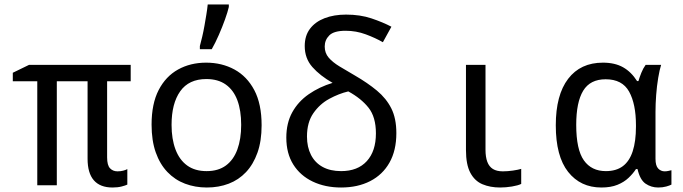

<svg xmlns="http://www.w3.org/2000/svg" viewBox="-20 -825 3040 855"><path d="M481 10Q426 10 398 -22Q370 -54 370 -118V-463H233V0H146V-463H37V-501L109 -536H562V-463H457V-124Q457 -89 470 -75.5Q483 -62 503 -62Q517 -62 528.5 -65Q540 -68 547 -72V-3Q539 1 521.5 5.5Q504 10 481 10Z M901 10Q849 10 804 -7Q759 -24 725.5 -59Q692 -94 673.5 -146.5Q655 -199 655 -270Q655 -363 686.5 -424Q718 -485 773 -515.5Q828 -546 898 -546Q968 -546 1024 -515.5Q1080 -485 1112.5 -423.5Q1145 -362 1145 -267Q1145 -197 1126.5 -145Q1108 -93 1075.5 -58.5Q1043 -24 998.5 -7Q954 10 901 10ZM900 -63Q952 -63 986 -88Q1020 -113 1037 -159.5Q1054 -206 1054 -269Q1054 -333 1037 -378.5Q1020 -424 985.5 -448.5Q951 -473 899 -473Q821 -473 782.5 -418.5Q744 -364 744 -269Q744 -206 761.5 -159.5Q779 -113 813.5 -88Q848 -63 900 -63ZM870 -620Q875 -638 880.5 -661.5Q886 -685 890.5 -710.5Q895 -736 899 -760.5Q903 -785 905 -805H999V-794Q994 -772 982 -738.5Q970 -705 954.5 -669.5Q939 -634 923 -606H870Z M1499 10Q1428 10 1372.5 -16.5Q1317 -43 1286 -92.5Q1255 -142 1255 -212Q1255 -277 1281.5 -325Q1308 -373 1355 -405.5Q1402 -438 1461 -456Q1405 -488 1371 -526.5Q1337 -565 1337 -620Q1337 -666 1360.5 -697Q1384 -728 1425.5 -744Q1467 -760 1521 -760Q1584 -760 1634.5 -743Q1685 -726 1723 -706L1685 -637Q1652 -656 1609 -672Q1566 -688 1519 -688Q1467 -688 1446.5 -667.5Q1426 -647 1426 -618Q1426 -589 1443.5 -568.5Q1461 -548 1491.5 -529.5Q1522 -511 1560 -489Q1617 -456 1658.5 -421.5Q1700 -387 1722.5 -342.5Q1745 -298 1745 -232Q1745 -155 1714.5 -101Q1684 -47 1628.5 -18.5Q1573 10 1499 10ZM1499 -63Q1573 -63 1613.5 -107.5Q1654 -152 1654 -231Q1654 -304 1621 -345.5Q1588 -387 1531 -418Q1489 -408 1446.5 -385Q1404 -362 1375.5 -321Q1347 -280 1347 -217Q1347 -170 1365 -135Q1383 -100 1417 -81.5Q1451 -63 1499 -63Z M2207 10Q2163 10 2128.5 -4.5Q2094 -19 2074.5 -55.5Q2055 -92 2055 -157V-536H2142V-158Q2142 -126 2150 -104.5Q2158 -83 2175 -72.5Q2192 -62 2219 -62Q2241 -62 2264.5 -65.5Q2288 -69 2301 -73V-6Q2287 1 2260 5.5Q2233 10 2207 10Z M2658 10Q2565 10 2510 -59.5Q2455 -129 2455 -267Q2455 -402 2510 -474Q2565 -546 2665 -546Q2718 -546 2754.5 -525.5Q2791 -505 2817 -464H2823Q2828 -481 2836 -501Q2844 -521 2855 -536H2924Q2917 -514 2911 -478Q2905 -442 2902 -402Q2899 -362 2899 -326V-118Q2899 -87 2911 -74.5Q2923 -62 2940 -62Q2948 -62 2957 -64Q2966 -66 2970 -67V-3Q2963 1 2947 5.5Q2931 10 2911 10Q2880 10 2855 -7Q2830 -24 2819 -72H2812Q2799 -52 2779 -33Q2759 -14 2729.5 -2Q2700 10 2658 10ZM2678 -63Q2724 -63 2753.5 -85Q2783 -107 2797.5 -151.5Q2812 -196 2812 -261V-267Q2812 -362 2781.5 -417Q2751 -472 2677 -472Q2608 -472 2577 -421Q2546 -370 2546 -269Q2546 -159 2580 -111Q2614 -63 2678 -63Z"/></svg>

Font: Noto Sans Mono
Style: Regular
Weight: 400
Designer: Monotype Design Team
Foundry: Monotype Imaging Inc.
Version: Version 2.014